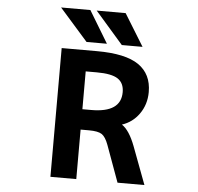

<svg xmlns="http://www.w3.org/2000/svg" viewBox="-62 -1025 1124 1091"><g transform="rotate(5 500.0 -480.0)"><path d="M413.1 -280.3V2H265.6V-732.4H466.8Q629.9 -732.4 705.1 -680.7Q780.3 -628.9 780.3 -526.4Q780.3 -455.1 741.2 -400.4Q704.1 -348.6 644.5 -329.1Q687.5 -300.8 720.7 -213.9L801.8 2H648.4L572.3 -207Q555.7 -252 534.2 -266.1Q512.7 -280.3 460.9 -280.3ZM476.6 -612.3H413.1V-396.5H463.9Q632.8 -396.5 632.8 -512.7Q632.8 -564.5 597.2 -588.4Q561.5 -612.3 476.6 -612.3ZM610.4 -961.9 722.7 -779.3H604.5L445.3 -961.9ZM409.2 -961.9 519.5 -779.3H403.3L242.2 -961.9Z"/></g></svg>

Font: GenEi Gothic M Regular
Style: Bold
Weight: 700
Designer: o_tamon (Modified); [Source Han Sans]
Ryoko NISHIZUKA  (kana & ideographs); Paul D. Hunt (Latin, Greek & Cyrillic); Wenl
Version: Version 1.1a;Original Version 1.004